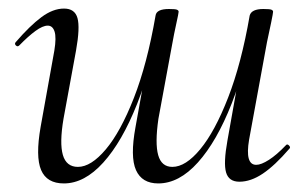

<svg xmlns="http://www.w3.org/2000/svg" viewBox="-20 -415 716 448"><path d="M129.4 -395Q154.6 -395 160.8 -372.8Q167 -350.6 157.4 -297L128.2 -138Q118.6 -81.2 126.7 -53.4Q134.8 -25.6 161.8 -25.6Q192.4 -25.6 226.9 -66.5Q261.4 -107.4 292.4 -186.5Q323.4 -265.6 343 -378.8L354.6 -377.8Q334.8 -260.6 299.9 -172.5Q265 -84.4 221 -35.7Q177 13 129 13Q89.2 13 75.9 -18.3Q62.6 -49.6 74.8 -119L106.8 -297Q111.8 -327.6 107.3 -341.4Q102.8 -355.2 91.4 -355.2Q79.8 -355.2 62.8 -342.8Q45.8 -330.4 25 -309Q21 -305 17 -309Q13 -313 17 -317Q49.8 -355 76.7 -375Q103.6 -395 129.4 -395ZM594.6 -394Q609.8 -394 613.5 -392.3Q617.2 -390.6 617.2 -387.6Q617.2 -384.4 612.6 -362Q608 -339.6 603 -316.8L561.2 -89Q551.4 -30.4 577.8 -30.4Q589.4 -30.4 607.5 -42Q625.6 -53.6 647 -76Q650 -80 654.4 -75.5Q658.8 -71 655 -67.8Q621.4 -28.8 593.3 -9.9Q565.2 9 538.6 9Q513.8 9 507.5 -12.7Q501.2 -34.4 510.6 -86.6L562.6 -378.8Q566.8 -394 594.6 -394ZM374.2 -394Q389.4 -394 393.1 -392.3Q396.8 -390.6 396.8 -387.6Q396.8 -384.4 391.4 -360Q386 -335.6 381.8 -312L349.6 -137.6Q341.4 -80.6 349.1 -53.1Q356.8 -25.6 382.2 -25.6Q413.2 -25.6 447.4 -67Q481.6 -108.4 512.4 -187.6Q543.2 -266.8 562.6 -378.8L575 -377.8Q555.2 -261.4 520.5 -173.2Q485.8 -85 441.8 -36Q397.8 13 349.2 13Q311.2 13 297.3 -18.1Q283.4 -49.2 296.2 -118.6L343 -378.8Q345.2 -394 374.2 -394Z"/></svg>

Font: Cormorant Light
Style: Italic
Weight: 300
Italic angle: -10°
Designer: Christian Thalmann (Catharsis Fonts)
Foundry: Catharsis Fonts
Version: Version 4.000